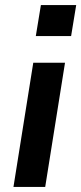

<svg xmlns="http://www.w3.org/2000/svg" viewBox="-20 -736 320 756"><path d="M121 -594 141 -716H280L260 -594ZM33 0 111 -489H236L158 0Z"/></svg>

Font: Nunito Sans
Style: Bold Italic
Weight: 700
Italic angle: -9°
Designer: Vernon Adams
Foundry: Vernon Adams
Version: Version 3.006; ttfautohint (v1.8.3)